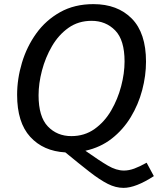

<svg xmlns="http://www.w3.org/2000/svg" viewBox="-20 -730 766 931"><path d="M579 181Q541 181 502.5 161.5Q464 142 414.5 103.5Q365 65 297 9Q190 3 126.5 -66.5Q63 -136 63 -270Q63 -348 86.5 -426Q110 -504 156 -568Q202 -632 271.5 -671Q341 -710 433 -710Q550 -710 619 -640Q688 -570 688 -431Q688 -363 669.5 -293Q651 -223 614 -162Q577 -101 522 -58Q467 -15 394 1Q462 49 503 73Q544 97 581 97Q605 97 631 87.5Q657 78 691 59L726 124Q638 181 579 181ZM326 -70Q390 -70 438.5 -104.5Q487 -139 519 -194Q551 -249 567.5 -312Q584 -375 584 -432Q584 -536 538.5 -582.5Q493 -629 424 -629Q360 -629 312 -595Q264 -561 232 -506Q200 -451 183.5 -388Q167 -325 167 -268Q167 -164 212 -117Q257 -70 326 -70Z"/></svg>

Font: Bitter Medium
Style: Italic
Weight: 500
Italic angle: -9°
Designer: Sol Matas, and Bitter project Authors
Foundry: Sol Matas
Version: Version 2.001